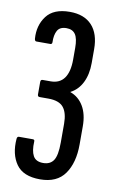

<svg xmlns="http://www.w3.org/2000/svg" viewBox="-80 -538 462 773"><g transform="rotate(10 150.5 -151.5)"><path d="M140 191Q71 191 42.5 150.5Q14 110 19 47Q20 37 27 37H84Q92 37 91 46Q89 83 100 103.5Q111 124 141 124Q170 124 183.5 103.5Q197 83 197 31V-46Q197 -91 179 -113Q161 -135 117 -135H81Q77 -135 75 -137.5Q73 -140 73 -144V-195Q73 -200 75 -202.5Q77 -205 81 -205H114Q151 -205 169.5 -231Q188 -257 188 -307V-355Q188 -393 176.5 -410Q165 -427 140 -427Q113 -427 103 -409Q93 -391 94 -361Q94 -357 92 -355Q90 -353 87 -353H30Q23 -353 22 -363Q18 -417 47 -455.5Q76 -494 142 -494Q201 -494 232.5 -460Q264 -426 264 -363V-306Q264 -260 247.5 -226.5Q231 -193 200 -177V-176Q234 -164 253.5 -131.5Q273 -99 273 -49V25Q273 100 241 145.5Q209 191 140 191Z"/></g></svg>

Font: Sofia Sans Extra Condensed Medium
Style: Regular
Weight: 500
Version: Version 4.100